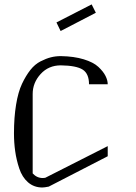

<svg xmlns="http://www.w3.org/2000/svg" viewBox="-20 -832 602 852"><path d="M386.7 -812.5 405.3 -775.4 249 -694.3 230.5 -732.4ZM250 -583Q308.6 -582 351.6 -568.8Q394.5 -555.7 416.5 -535.2Q438.5 -514.6 448.2 -495.1Q458 -475.6 458 -458H375Q375 -504.9 347.2 -522.9Q319.3 -541 250 -542Q195.3 -542 160.2 -503.4Q125 -464.8 125 -415V-62.5Q143.6 -42 169.9 -42Q176.8 -42 180.7 -43L458 -183.6V-138.7L196.3 -3.9Q176.8 0 168 0Q130.9 0 104.5 -22.9Q78.1 -45.9 65.4 -84.5Q52.7 -123 47.4 -161.1Q42 -199.2 42 -240.2Q42 -310.5 51.3 -367.2Q60.5 -423.8 77.6 -460Q94.7 -496.1 114.7 -521.5Q134.8 -546.9 159.7 -559.6Q184.6 -572.3 205.6 -577.6Q226.6 -583 250 -583Z"/></svg>

Font: wanta
Style: Medium
Weight: 500
Version: Version 0.91